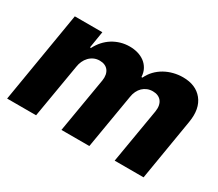

<svg xmlns="http://www.w3.org/2000/svg" viewBox="-104 -775 1133 997"><g transform="rotate(30 463.0 -276.5)"><path d="M10.7 0 101.6 -545.5H266.7L250.4 -445.3H256.4Q269.2 -470.2 286.9 -490.1Q304.7 -509.9 326.7 -523.8Q348.7 -537.6 374.3 -545.1Q399.9 -552.6 428.3 -552.6Q453.5 -552.6 476.6 -546Q499.6 -539.4 517.4 -526.1Q535.2 -512.8 546.3 -492.7Q557.5 -472.7 558.9 -445.3H564.6Q577.1 -471.6 596.4 -491.7Q615.8 -511.7 639.9 -525.2Q664.1 -538.7 691.4 -545.6Q718.8 -552.6 747.2 -552.6Q824.6 -552.6 864.3 -503.2Q904.5 -453.5 889.9 -367.2L828.8 0H655.5L710.9 -327.4Q714.1 -347.7 710.9 -363.3Q707.7 -378.9 699.2 -389.6Q690.7 -400.2 677.7 -405.7Q664.8 -411.2 648.1 -411.2Q630.3 -411.2 615.2 -405.2Q600.1 -399.1 588.4 -388Q576.7 -376.8 569.1 -361Q561.4 -345.2 558.6 -325.6L503.6 0H336.3L392 -329.2Q394.9 -348.4 391.9 -363.5Q388.8 -378.6 380.7 -389.2Q372.5 -399.9 359.6 -405.5Q346.6 -411.2 329.5 -411.2Q310.4 -411.2 294.9 -404.1Q279.5 -397 267.8 -384.8Q256 -372.5 248.8 -356.5Q241.5 -340.6 239 -322.8L184.3 0Z"/></g></svg>

Font: Inter P Extra Bold
Style: Italic
Weight: 800
Italic angle: 9.39999°
Designer: Rasmus Andersson
Foundry: rsms
Version: Version 3.018;git-588b23468